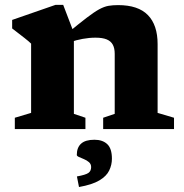

<svg xmlns="http://www.w3.org/2000/svg" viewBox="-20 -531 757 790"><path d="M284 -396V-62.5L331.5 -46.5V0H41V-46.5L108 -66.5V-351.5Q99 -360.5 80.2 -375.2Q61.5 -390 30 -414V-449L208.5 -511H240ZM404.5 -46.5 452 -62.5V-309.5Q452 -332.5 444.2 -347Q436.5 -361.5 419.2 -368.8Q402 -376 373 -376Q347 -376 319.8 -371Q292.5 -366 269 -357.5L257 -394Q306 -434.5 336.8 -458Q367.5 -481.5 388.2 -492.8Q409 -504 426.5 -507Q444 -510 466 -510Q548.5 -510 588.5 -469Q628.5 -428 628.5 -349.5V-66.5L696 -46.5V0H404.5ZM296.5 195Q332.5 188.5 343.8 180.5Q355 172.5 355 156.5Q355 144 346 136.2Q337 128.5 325.5 123.8Q314 119 305 115Q296 111 296 106.5Q296 76 313.8 60Q331.5 44 368.5 44Q402 44 421.2 62Q440.5 80 440.5 122Q440.5 147.5 429.2 170.8Q418 194 388.5 211.5Q359 229 305 238.5Z"/></svg>

Font: Newsreader 9pt
Style: Bold
Weight: 700
Designer: Hugues Gentile
Foundry: Production Type
Version: Version 1.003